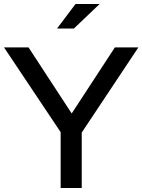

<svg xmlns="http://www.w3.org/2000/svg" viewBox="-21 -936 709 956"><path d="M281 0V-278L-1 -700H121L336 -371L551 -700H668L386 -276V0ZM263 -794 355 -916H475L347 -794Z"/></svg>

Font: Red Hat Display Medium
Style: Regular
Weight: 500
Designer: Pentagram, MCKL
Foundry: Pentagram, MCKL
Version: Version 1.023